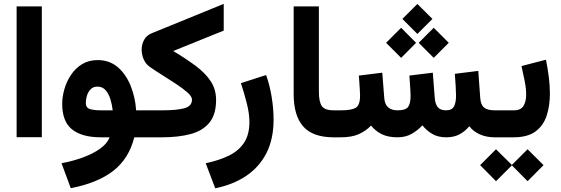

<svg xmlns="http://www.w3.org/2000/svg" viewBox="-20 -718 2936 1004"><path d="M198.7 -684.6V-0.5H66.9V-684.6Z M490.7 -403.8Q552.2 -403.8 595.2 -367.2Q638.2 -330.6 662.6 -270.8Q687 -210.9 691.9 -141.1H728.5V0H682.1Q654.3 111.3 572.8 175Q491.2 238.8 350.1 266.1L301.8 135.7Q363.3 124 415.8 104.5Q468.3 85 504.6 58.6Q541 32.2 553.2 0H507.3Q408.7 0 356.9 -41.3Q305.2 -82.5 305.2 -174.8Q305.2 -210.9 316.4 -250.7Q327.6 -290.5 350.6 -325.4Q373.5 -360.4 408.4 -382.1Q443.4 -403.8 490.7 -403.8ZM506.8 -141.1H569.3Q566.4 -168.5 557.9 -197.3Q549.3 -226.1 533 -245.6Q516.6 -265.1 489.7 -265.1Q466.8 -265.1 453.4 -250.7Q439.9 -236.3 434.3 -216.6Q428.7 -196.8 428.7 -180.2Q428.7 -154.3 450.4 -147.7Q472.2 -141.1 506.8 -141.1Z M885.7 -451.2Q951.2 -412.1 1001.7 -374.8Q1052.2 -337.4 1081.1 -294.4Q1109.9 -251.5 1109.9 -195.3Q1109.9 -118.7 1074.7 -76.2Q1039.6 -33.7 976.1 -16.8Q912.6 0 828.1 0H709V-141.1H827.6Q905.8 -141.1 944.8 -152.1Q983.9 -163.1 983.9 -197.3Q983.9 -213.4 960 -234.6Q936 -255.9 900.1 -279.5Q864.3 -303.2 826.9 -326.4Q789.6 -349.6 762.2 -369.1Q741.7 -383.8 731.2 -408.2Q720.7 -432.6 720.7 -458Q720.7 -485.4 733.4 -509.3Q746.1 -533.2 772.9 -543.9L1149.9 -697.8V-558.1Z M1105.5 266.6 1055.7 135.7Q1126.5 120.6 1177.5 95.5Q1228.5 70.3 1256.3 28.3Q1284.2 -13.7 1284.2 -80.1Q1284.2 -124.5 1270 -179.9Q1255.9 -235.4 1239.7 -283.2L1371.6 -325.7Q1390.6 -272.5 1400.6 -210.9Q1410.6 -149.4 1410.6 -92.8Q1410.6 9.8 1372.8 83.3Q1335 156.7 1266.4 202.4Q1197.8 248 1105.5 266.6Z M1515.6 -684.6H1647.5V-238.3Q1647.5 -186.5 1662.6 -163.8Q1677.7 -141.1 1725.1 -141.1H1737.3V0H1725.1Q1615.7 0 1565.7 -56.6Q1515.6 -113.3 1515.6 -226.6Z M2162.6 -697.3 2241.2 -619.1 2162.6 -540.5 2084 -619.1ZM2248 -572.8 2326.7 -494.1 2248 -415.5 2169.4 -494.1ZM2077.6 -572.8 2155.8 -494.1 2077.6 -415.5 1999 -494.1ZM2313.5 0Q2270 0 2239.7 -18.1Q2209.5 -36.1 2189 -62.5Q2164.1 -36.1 2132.6 -18.1Q2101.1 0 2058.1 0Q2008.8 0 1975.3 -16.8Q1941.9 -33.7 1920.4 -61.5Q1893.6 -33.2 1856.4 -16.6Q1819.3 0 1762.7 0H1717.8V-141.1H1763.7Q1817.4 -141.1 1840.1 -154.3Q1862.8 -167.5 1862.8 -217.8Q1862.8 -225.6 1861.8 -243.7Q1860.8 -261.7 1859.4 -283.4Q1857.9 -305.2 1856.4 -322.8L1979 -337.9L1989.3 -206.1Q1993.7 -141.1 2059.1 -141.1Q2099.6 -141.1 2113.3 -158Q2127 -174.8 2127 -217.8Q2127 -224.6 2126 -242.9Q2125 -261.2 2123.5 -283.2Q2122.1 -305.2 2120.6 -322.8L2243.2 -337.9L2253.4 -206.1Q2255.4 -175.8 2268.6 -158.4Q2281.7 -141.1 2312.5 -141.1Q2342.8 -141.1 2353.8 -161.1Q2364.7 -181.2 2364.7 -217.8Q2364.7 -235.4 2362.8 -268.6Q2360.8 -301.8 2358.4 -332L2481 -347.2L2491.2 -206.1Q2493.7 -169.9 2511.5 -155.5Q2529.3 -141.1 2566.9 -141.1H2581.5V0H2567.9Q2522.9 0 2488.5 -15.6Q2454.1 -31.2 2434.1 -58.1Q2414.1 -33.2 2384.8 -16.6Q2355.5 0 2313.5 0Z M2666 0H2561V-141.1H2666.5Q2703.6 -141.1 2717.5 -164.3Q2731.4 -187.5 2731.4 -223.1Q2731.4 -256.3 2723.4 -295.7Q2715.3 -335 2707 -372.6L2835 -405.8Q2844.2 -359.9 2849.9 -314.7Q2855.5 -269.5 2855.5 -228.5Q2855.5 -163.6 2838.1 -111.8Q2820.8 -60.1 2779.3 -30Q2737.8 0 2666 0ZM2573.7 62.5 2656.7 144.5 2738.8 62.5 2822.3 145.5 2738.8 229.5 2656.7 146.5 2573.7 229.5 2490.7 145.5Z"/></svg>

Font: Vazirmatn UI ExtraBold
Style: Regular
Weight: 800
Designer: Saber Rastikerdar
Foundry: Saber Rastikerdar
Version: Version 33.003